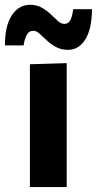

<svg xmlns="http://www.w3.org/2000/svg" viewBox="-57 -760 394 780"><path d="M64.5 0Q64.5 -53.5 64.5 -103.8Q64.5 -154 64.5 -216V-266Q64.5 -315.5 64.5 -354.8Q64.5 -394 64.5 -428.8Q64.5 -463.5 64.5 -499L214 -503.5Q214 -467.5 214 -432Q214 -396.5 214 -356.5Q214 -316.5 214 -266V-216Q214 -154 214 -103.8Q214 -53.5 214 0ZM219.5 -557.5Q191.5 -557.5 170.2 -569.2Q149 -581 132.8 -596.2Q116.5 -611.5 103.5 -623.2Q90.5 -635 79 -635Q60.5 -635 51.2 -617.2Q42 -599.5 39 -575.5H-37Q-37 -655 -9 -697.8Q19 -740.5 65.5 -740.5Q92.5 -740.5 113 -728.8Q133.5 -717 149.2 -701.8Q165 -686.5 178.2 -674.8Q191.5 -663 204 -663Q222.5 -663 230.2 -681Q238 -699 240 -722.5H316.5Q316.5 -643.5 290 -600.5Q263.5 -557.5 219.5 -557.5Z"/></svg>

Font: Commissioner Thin
Style: Bold
Weight: 700
Version: Version 1.001;gftools[0.9.23]